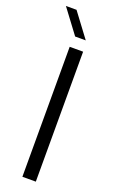

<svg xmlns="http://www.w3.org/2000/svg" viewBox="-170 -797 494 833"><g transform="rotate(20 77.0 -380.5)"><path d="M56 0V-600H118V0ZM-20 -761H29L112 -650H63Z"/></g></svg>

Font: Big Shoulders Text Light
Style: Regular
Weight: 300
Designer: Patric King
Foundry: XO Type Co
Version: Version 1.000; ttfautohint (v1.8.2)